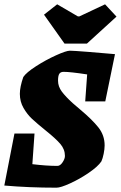

<svg xmlns="http://www.w3.org/2000/svg" viewBox="-30 -861 560 890"><path d="M365 -391 374 -516Q296 -528 265 -528Q251 -528 245 -519Q239 -510 239 -487Q239 -460 256.5 -436.5Q274 -413 307 -383L342 -353Q397 -307 426 -270.5Q455 -234 455 -187Q455 -170 450.5 -148Q446 -126 440 -113Q424 -89 381.5 -60Q339 -31 295 -11Q251 9 232 9Q104 9 -10 -1L37 -242H130L120 -100Q186 -92 236 -92Q249 -92 260 -108.5Q271 -125 271 -138Q271 -169 249.5 -194Q228 -219 183 -255Q141 -289 118.5 -310Q96 -331 79 -360.5Q62 -390 62 -426Q62 -458 78 -504Q92 -525 137 -554Q182 -583 229.5 -604.5Q277 -626 294 -626Q309 -626 379 -620.5Q449 -615 503 -610L458 -391ZM174 -793 235 -841 331 -785H338L457 -841L510 -784L373 -659H269Z"/></svg>

Font: Grenze Black
Style: Italic
Weight: 900
Italic angle: -10°
Designer: Renata Polastri
Foundry: Omnibus-Type
Version: Version 1.002; ttfautohint (v1.8)